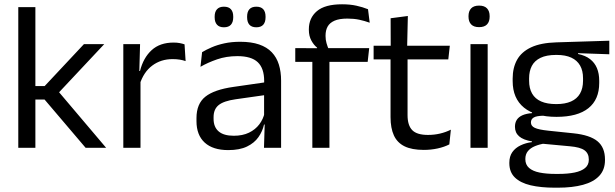

<svg xmlns="http://www.w3.org/2000/svg" viewBox="-20 -696 2896 904"><path d="M383.2 0 189.8 -227.4H138.5V-290.7H190.2L375.2 -488.2H470.8L249.6 -252.4V-271.8L479.8 0ZM66.1 0V-662.5H146.6V0Z M637.7 -298.3 619.2 -360.9 639.2 -361.9Q654.9 -424 693.9 -459.8Q732.9 -495.6 797.4 -495.6Q813.7 -495.6 826.4 -493.1Q839.1 -490.6 848.9 -487.2L853.9 -408.3Q841.7 -412.7 826.3 -415.2Q810.9 -417.7 792.7 -417.7Q737.5 -417.7 696.7 -387.1Q656 -356.6 637.7 -298.3ZM560.6 0V-488.2H639.5L635.5 -344L641.5 -338V0Z M1222.9 0 1226.5 -118.6 1223.4 -131.1V-286.5L1223.8 -314.9Q1223.8 -374.3 1193.7 -403Q1163.5 -431.7 1097.9 -431.7Q1045.7 -431.7 1001.9 -416.5Q958.1 -401.3 923.9 -381.5L931.5 -450.4Q950.6 -462 976.9 -473.3Q1003.2 -484.7 1036.8 -492Q1070.4 -499.3 1110.8 -499.3Q1163.3 -499.3 1200.1 -486.6Q1236.9 -473.9 1259.7 -449.9Q1282.5 -425.8 1293 -392Q1303.5 -358.1 1303.5 -316.2V0ZM1054.9 10.7Q982.4 10.7 943.8 -24.6Q905.1 -60 905.1 -125.7V-140Q905.1 -207.4 946.8 -240.7Q988.5 -274.1 1079.7 -286.9L1234 -309.2L1238.4 -249.8L1089.5 -228.6Q1033.7 -220.7 1009.7 -201.4Q985.6 -182 985.6 -144.5V-136.6Q985.6 -97.9 1009.4 -77.4Q1033.2 -56.8 1080.6 -56.8Q1122.4 -56.8 1152.4 -71.4Q1182.4 -86 1200.9 -110.5Q1219.5 -135.1 1226 -165.2L1238.7 -109.8H1223.2Q1216.1 -77.8 1196.8 -50.3Q1177.6 -22.8 1143 -6.1Q1108.4 10.7 1054.9 10.7ZM1034.2 -567.5Q1012.6 -567.5 1001.7 -579.7Q990.7 -591.9 990.7 -614.6V-618Q990.7 -640.4 1001.7 -652.4Q1012.6 -664.5 1034.2 -664.5Q1056.6 -664.5 1067.3 -652.4Q1078.1 -640.4 1078.1 -618V-614.6Q1078.1 -591.9 1067.3 -579.7Q1056.6 -567.5 1034.2 -567.5ZM1186.9 -567.5Q1165 -567.5 1154.2 -579.7Q1143.5 -591.9 1143.5 -614.6V-618Q1143.5 -640.4 1154.2 -652.4Q1165 -664.5 1186.9 -664.5Q1208.8 -664.5 1219.6 -652.4Q1230.3 -640.4 1230.3 -618V-614.6Q1230.3 -591.9 1219.6 -579.7Q1208.8 -567.5 1186.9 -567.5Z M1590.5 -675.8Q1628.1 -675.8 1657.9 -669.2Q1687.7 -662.7 1712.7 -652.6L1720.7 -589.1Q1696.2 -597.8 1671.3 -603.2Q1646.5 -608.5 1615.6 -608.5Q1578 -608.5 1555.3 -598.7Q1532.7 -588.9 1522.7 -571.1Q1512.8 -553.3 1512.8 -528.5V-526.2Q1512.8 -508.5 1517.4 -492.7Q1522 -476.8 1527.5 -464.1L1472.9 -462V-471.8Q1457.3 -484.1 1445.8 -505.4Q1434.2 -526.8 1434.2 -555.6V-558.1Q1434.2 -611.4 1472.2 -643.6Q1510.1 -675.8 1590.5 -675.8ZM1450.6 0V-444.7H1531.1V0ZM1370.2 -404.8V-469.4L1481.6 -469L1514.3 -469.4H1718.3L1711.1 -404.8Z M1975.4 9.8Q1919 9.8 1884.6 -7.2Q1850.2 -24.2 1834.5 -58.6Q1818.8 -93 1818.8 -144.6V-452.3H1898.9V-153.9Q1898.9 -105.9 1920.9 -83.3Q1942.9 -60.7 1995.1 -60.7Q2024.5 -60.7 2051.8 -67.1Q2079.1 -73.5 2102.8 -85.5L2095.6 -16.1Q2071.8 -3.9 2040.4 3Q2008.9 9.8 1975.4 9.8ZM1739.1 -416.2V-480.8H2097.9L2090.7 -416.2ZM1819.6 -473.1 1819.2 -610.1 1900.3 -620.7 1896.9 -473.1Z M2195.2 0V-488.2H2276.1V0ZM2235.7 -568.2Q2210.7 -568.2 2198.3 -581.2Q2185.9 -594.3 2185.9 -617.7V-620.2Q2185.9 -643.5 2198.3 -656.6Q2210.7 -669.6 2235.7 -669.6Q2260.7 -669.6 2273 -656.6Q2285.4 -643.5 2285.4 -620.2V-617.7Q2285.4 -593.9 2273 -581Q2260.7 -568.2 2235.7 -568.2Z M2600.2 -145.8Q2500.5 -145.8 2447.1 -189.3Q2393.8 -232.8 2393.8 -314.2V-326.3Q2393.8 -376.9 2414.5 -414.4Q2435.3 -451.9 2480.8 -473.2Q2526.4 -494.5 2600.1 -496.6L2848.8 -504.3V-440.5L2701.8 -445.6L2701.7 -441.8Q2736.2 -434.8 2758 -417.8Q2779.9 -400.9 2790.6 -375.3Q2801.3 -349.8 2801.3 -315.9V-305.2Q2801.3 -227.3 2750.4 -186.6Q2699.4 -145.8 2600.2 -145.8ZM2596.6 122.9H2608.2Q2653.2 122.9 2685.3 116.3Q2717.3 109.7 2734.8 95.1Q2752.3 80.6 2752.3 56.3V54.7Q2752.3 26.5 2732.2 11.7Q2712.1 -3.1 2663.2 -7.3L2525.1 -20.1L2547.9 -21Q2520 -16.8 2498.7 -7.9Q2477.5 0.9 2465.5 15.6Q2453.5 30.3 2453.5 52.4V53.5Q2453.5 79.2 2470.9 94.6Q2488.3 109.9 2520.4 116.4Q2552.6 122.9 2596.6 122.9ZM2591.9 187.7Q2526.2 187.7 2478.2 176.4Q2430.3 165 2404.2 139.7Q2378.1 114.4 2378.1 72.2V70.2Q2378.1 40.2 2392.3 20.1Q2406.5 0.1 2430.9 -11.5Q2455.2 -23.2 2484.9 -27L2484.6 -30.2Q2443.5 -37.1 2424.1 -54.2Q2404.6 -71.3 2404.6 -99V-99.5Q2404.6 -118.3 2413.2 -131.8Q2421.8 -145.3 2439.7 -153.3Q2457.6 -161.3 2485 -163.3V-173.3L2577.8 -150L2540.1 -151.2Q2505.9 -150.7 2492.9 -142.7Q2479.8 -134.8 2479.8 -119.7V-119.2Q2479.8 -102.4 2498.3 -93.9Q2516.8 -85.4 2561.6 -80.7L2679.8 -68.4Q2757.5 -60.3 2793 -31.1Q2828.5 -1.9 2828.5 55.2V57.6Q2828.5 103.2 2801.5 132Q2774.6 160.8 2724.9 174.2Q2675.3 187.7 2606.6 187.7ZM2599.1 -205.9Q2640.8 -205.9 2668.7 -218.3Q2696.7 -230.7 2710.9 -255.4Q2725.1 -280.1 2725.1 -315.8V-328Q2725.1 -363.2 2711.2 -387.5Q2697.3 -411.9 2669.9 -424.6Q2642.5 -437.4 2601.1 -437.4H2598.1Q2553 -437.4 2524.9 -423.7Q2496.7 -410 2483.9 -385.3Q2471.2 -360.6 2471.2 -327.4V-316.1Q2471.2 -280.2 2485.3 -255.5Q2499.4 -230.8 2527.9 -218.3Q2556.3 -205.9 2599.1 -205.9Z"/></svg>

Font: Anek Gujarati Medium
Style: Regular
Weight: 500
Designer: Mrunmayee Ghaisas (Gujarati), Yesha Goshar (Latin)
Foundry: Ek Type
Version: Version 1.003